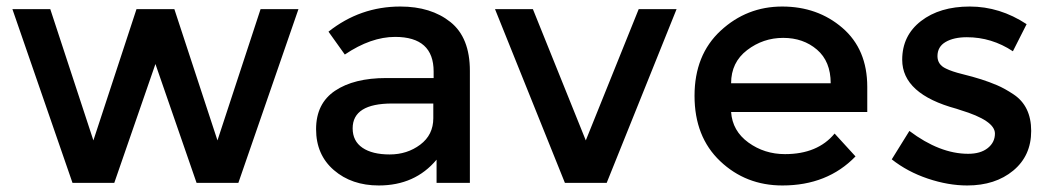

<svg xmlns="http://www.w3.org/2000/svg" viewBox="-20 -560 3224 588"><path d="M330 0H202L18 -532H134L266 -130L398 -532H514L646 -130L778 -532H894L710 0H582L456 -364Z M1419 0H1317V-71Q1251 8 1140 8Q1057 8 1002.5 -39Q948 -86 948 -164.5Q948 -243 1006 -282Q1064 -321 1163 -321H1308V-341Q1308 -447 1190 -447Q1116 -447 1036 -393L986 -463Q1083 -540 1206 -540Q1300 -540 1359.5 -492.5Q1419 -445 1419 -343ZM1307 -198V-243H1181Q1060 -243 1060 -167Q1060 -128 1090 -107.5Q1120 -87 1173.5 -87Q1227 -87 1267 -117Q1307 -147 1307 -198Z M1710 0 1496 -532H1612L1774 -130L1936 -532H2052L1838 0Z M2636 -217H2219Q2223 -159 2272 -123.5Q2321 -88 2384 -88Q2484 -88 2536 -151L2600 -81Q2514 8 2376 8Q2264 8 2185.5 -66.5Q2107 -141 2107 -266.5Q2107 -392 2187 -466Q2267 -540 2375.5 -540Q2484 -540 2560 -474.5Q2636 -409 2636 -294ZM2219 -305H2524Q2524 -372 2482 -408Q2440 -444 2378.5 -444Q2317 -444 2268 -406.5Q2219 -369 2219 -305Z M2942 8Q2884 8 2821.5 -13Q2759 -34 2711 -72L2765 -159Q2858 -89 2945 -89Q2983 -89 3005 -106.5Q3027 -124 3027 -151Q3027 -191 2921 -223Q2913 -226 2909 -227Q2743 -272 2743 -377Q2743 -451 2800.5 -495.5Q2858 -540 2950 -540Q3042 -540 3124 -486L3082 -403Q3017 -446 2941 -446Q2901 -446 2876 -431.5Q2851 -417 2851 -388Q2851 -362 2877 -350Q2895 -341 2927.5 -333Q2960 -325 2985 -317Q3010 -309 3033.5 -299Q3057 -289 3084 -271Q3138 -235 3138 -159Q3138 -83 3083 -37.5Q3028 8 2942 8Z"/></svg>

Font: Montreal
Style: Regular
Weight: 400
Designer: Julieta Ulanovsky, usr_local_share
Foundry: Julieta Ulanovsky, usr_local_share
Version: Version 2.001